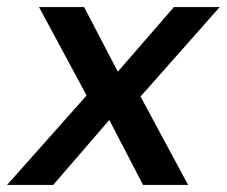

<svg xmlns="http://www.w3.org/2000/svg" viewBox="-45 -521 639 541"><path d="M-25 0 199 -252 65 -501H192L287 -319L445 -501H574L351 -249L485 0H358L263 -183L105 0Z"/></svg>

Font: DM Sans 18pt SemiBold
Style: Italic
Weight: 600
Italic angle: -10°
Designer: Colophon Foundry, Jonny Pinhorn
Foundry: Colophon Foundry
Version: Version 4.004;gftools[0.9.30]